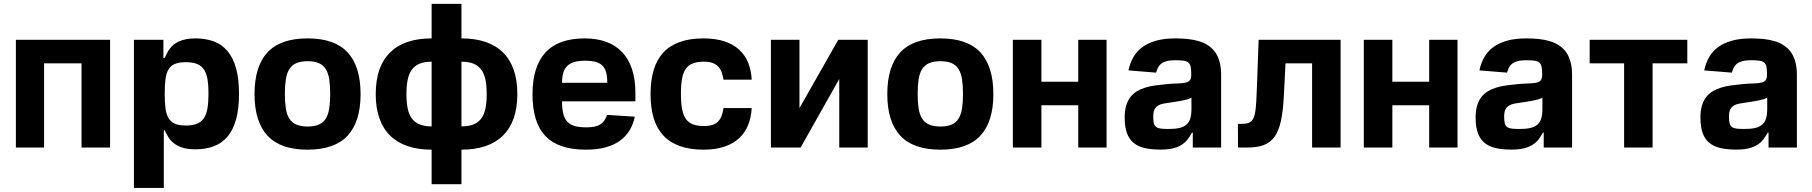

<svg xmlns="http://www.w3.org/2000/svg" viewBox="-20 -747 9174 972"><path d="M60.4 0V-545.5H537.3V0H392.8V-426.5H203.1V0Z M658 204.5V-545.5H807.2V-453.8H813.9Q818.9 -464.8 824.8 -476.6Q830.6 -488.3 838.8 -499.3Q846.9 -510.3 858.1 -519.9Q869.3 -529.5 884.9 -536.8Q900.6 -544 921.2 -548.3Q941.8 -552.6 969.1 -552.6Q1020.6 -552.6 1061.6 -537.6Q1102.6 -522.7 1131 -489.3Q1159.4 -456 1174.7 -402.5Q1190 -349.1 1190 -272Q1190 -197.1 1175.4 -143.6Q1160.9 -90.2 1132.6 -56.5Q1104.4 -22.7 1063.2 -6.9Q1022 8.9 968.8 8.9Q929 8.9 902.9 0.2Q876.8 -8.5 859.6 -22.2Q842.3 -35.9 832 -53.1Q821.7 -70.3 813.9 -87.4H809.3V204.5ZM813.9 -272.7Q813.9 -229.8 817.8 -199Q821.7 -168.3 833.3 -149Q844.8 -129.6 865.8 -120.6Q886.7 -111.5 920.8 -111.5Q955.3 -111.5 977.5 -120.7Q999.6 -130 1012.6 -149.7Q1025.6 -169.4 1030.5 -199.9Q1035.5 -230.5 1035.5 -272.7Q1035.5 -315 1030.5 -345Q1025.6 -375 1012.8 -394.5Q1000 -414.1 977.8 -423.1Q955.6 -432.2 920.8 -432.2Q886.7 -432.2 865.6 -423.5Q844.5 -414.8 833.1 -395.6Q821.7 -376.4 817.8 -346.2Q813.9 -316.1 813.9 -272.7Z M1268.5 -270.6Q1268.5 -410.9 1334 -481.7Q1399.5 -552.6 1536.9 -552.6Q1674.4 -552.6 1739.9 -481.7Q1805.4 -410.9 1805.4 -270.6Q1805.4 -131.4 1739.9 -60.4Q1674.4 10.7 1536.9 10.7Q1399.5 10.7 1334 -60.4Q1268.5 -131.4 1268.5 -270.6ZM1422.2 -271.7Q1422.2 -229.4 1427 -198.3Q1431.8 -167.3 1444.6 -146.8Q1457.4 -126.4 1479.9 -116.5Q1502.5 -106.5 1537.6 -106.5Q1572.4 -106.5 1594.6 -116.5Q1616.8 -126.4 1629.4 -146.8Q1642 -167.3 1646.8 -198.3Q1651.6 -229.4 1651.6 -271.7Q1651.6 -313.9 1646.8 -345.2Q1642 -376.4 1629.4 -396.8Q1616.8 -417.3 1594.6 -427.2Q1572.4 -437.1 1537.6 -437.1Q1502.5 -437.1 1479.9 -427.2Q1457.4 -417.3 1444.6 -396.8Q1431.8 -376.4 1427 -345.2Q1422.2 -313.9 1422.2 -271.7Z M1882.1 -270.6Q1882.1 -409.4 1954.4 -481Q2026.6 -552.6 2165.1 -552.6V-727.3H2316.1V-552.6Q2454.5 -552.6 2526.8 -481Q2599.1 -409.4 2599.1 -270.6Q2599.1 -201.7 2580.8 -149.1Q2562.5 -96.6 2526.8 -61.1Q2491.1 -25.6 2438.2 -7.5Q2385.3 10.7 2316.1 10.7V185.4H2165.1V10.7Q2095.9 10.7 2043 -7.5Q1990.1 -25.6 1954.4 -61.1Q1918.7 -96.6 1900.4 -149.1Q1882.1 -201.7 1882.1 -270.6ZM2316.1 -107.2Q2353.3 -107.2 2377.8 -117.4Q2402.3 -127.5 2417.1 -147.9Q2431.8 -168.3 2437.9 -199Q2443.9 -229.8 2443.9 -270.6Q2443.9 -311.4 2437.9 -342.2Q2431.8 -372.9 2417.1 -393.5Q2402.3 -414.1 2377.8 -424.4Q2353.3 -434.7 2316.1 -434.7ZM2037.6 -270.6Q2037.6 -229.8 2043.7 -199Q2049.7 -168.3 2064.5 -147.9Q2079.2 -127.5 2103.7 -117.4Q2128.2 -107.2 2165.1 -107.2V-434.7Q2128.2 -434.7 2103.7 -424.4Q2079.2 -414.1 2064.5 -393.5Q2049.7 -372.9 2043.7 -342.2Q2037.6 -311.4 2037.6 -270.6Z M2675.8 -270.2Q2675.8 -409.8 2741.3 -481.2Q2806.8 -552.6 2940.3 -552.6Q3001.1 -552.6 3048.7 -535.3Q3096.2 -518.1 3129.3 -483.5Q3162.3 -448.9 3179.5 -397Q3196.7 -345.2 3196.7 -275.6V-234H2825.3V-233.7Q2825.3 -196.4 2831.5 -171.3Q2837.7 -146.3 2852.1 -130.9Q2866.5 -115.4 2890.1 -108.8Q2913.7 -102.3 2948.9 -102.3Q2974.4 -102.3 2991.8 -106.4Q3009.2 -110.4 3021.1 -118.4Q3033 -126.4 3040.5 -138.1Q3047.9 -149.9 3053.6 -165.5L3193.5 -156.2Q3185.7 -118.3 3167.4 -87.5Q3149.1 -56.8 3119.1 -35Q3089.1 -13.1 3046.3 -1.2Q3003.6 10.7 2946.4 10.7Q2876.8 10.7 2825.8 -6.4Q2774.9 -23.4 2741.5 -58.2Q2708.1 -93 2691.9 -146Q2675.8 -198.9 2675.8 -270.2ZM2825.3 -327.8H3054.3Q3054.3 -358.7 3048.7 -380.1Q3043 -401.6 3029.8 -414.8Q3016.7 -427.9 2995.4 -433.8Q2974.1 -439.6 2942.8 -439.6Q2910.9 -439.6 2888.7 -433.4Q2866.5 -427.2 2852.3 -413.7Q2838.1 -400.2 2831.7 -378.9Q2825.3 -357.6 2825.3 -327.8Z M3273.4 -270.6Q3273.4 -339.8 3289.2 -392.6Q3305 -445.3 3337.9 -480.8Q3370.7 -516.3 3421.3 -534.4Q3471.9 -552.6 3541.2 -552.6Q3602.6 -552.6 3647.5 -537.6Q3692.5 -522.7 3722.3 -495.4Q3752.1 -468 3767.6 -429.5Q3783 -391 3785.5 -343.8H3642.8Q3639.6 -364 3633.5 -380.9Q3627.5 -397.7 3616.3 -409.6Q3605.1 -421.5 3587.5 -428.1Q3570 -434.7 3543.7 -434.7Q3510.7 -434.7 3488.3 -426.3Q3465.9 -418 3452.2 -399Q3438.6 -380 3432.9 -349.1Q3427.2 -318.2 3427.2 -272.7Q3427.2 -226.9 3432.9 -195.7Q3438.6 -164.4 3452.2 -145.1Q3465.9 -125.7 3488.3 -117.4Q3510.7 -109 3543.7 -109Q3570 -109 3587.4 -115.1Q3604.8 -121.1 3615.9 -132.6Q3627.1 -144.2 3633.3 -161.2Q3639.6 -178.3 3642.8 -199.9H3785.5Q3783 -153.1 3767.4 -114.2Q3751.8 -75.3 3722.1 -47.6Q3692.5 -19.9 3647.7 -4.6Q3603 10.7 3541.9 10.7Q3472.3 10.7 3421.7 -7.5Q3371.1 -25.6 3338.1 -61.1Q3305 -96.6 3289.2 -149.1Q3273.4 -201.7 3273.4 -270.6Z M3882.8 0V-545.5H4027.3V-199.6L4223.7 -545.5H4372.9V0H4228.7V-346.9L4033 0Z M4471.9 -270.6Q4471.9 -410.9 4537.5 -481.7Q4603 -552.6 4740.4 -552.6Q4877.8 -552.6 4943.4 -481.7Q5008.9 -410.9 5008.9 -270.6Q5008.9 -131.4 4943.4 -60.4Q4877.8 10.7 4740.4 10.7Q4603 10.7 4537.5 -60.4Q4471.9 -131.4 4471.9 -270.6ZM4625.7 -271.7Q4625.7 -229.4 4630.5 -198.3Q4635.3 -167.3 4648.1 -146.8Q4660.9 -126.4 4683.4 -116.5Q4706 -106.5 4741.1 -106.5Q4775.9 -106.5 4798.1 -116.5Q4820.3 -126.4 4832.9 -146.8Q4845.5 -167.3 4850.3 -198.3Q4855.1 -229.4 4855.1 -271.7Q4855.1 -313.9 4850.3 -345.2Q4845.5 -376.4 4832.9 -396.8Q4820.3 -417.3 4798.1 -427.2Q4775.9 -437.1 4741.1 -437.1Q4706 -437.1 4683.4 -427.2Q4660.9 -417.3 4648.1 -396.8Q4635.3 -376.4 4630.5 -345.2Q4625.7 -313.9 4625.7 -271.7Z M5107.6 0V-545.5H5252.1V-333.1H5438.6V-545.5H5582V0H5438.6V-214.1H5252.1V0Z M5673.7 -152.3Q5673.7 -187.1 5681.3 -212.5Q5688.9 -237.9 5702.8 -255.7Q5716.6 -273.4 5735.6 -284.8Q5754.6 -296.2 5777.3 -303.3Q5800.1 -310.4 5825.8 -314.1Q5851.6 -317.8 5878.6 -320.3Q5914.1 -323.9 5939.1 -324.4Q5964.1 -324.9 5980.1 -328.3Q5996.1 -331.7 6003.4 -340.6Q6010.7 -349.4 6010.7 -369.3V-371.4Q6010.7 -394.9 6007.8 -408.9Q6005 -422.9 5996.3 -430.2Q5987.6 -437.5 5971.6 -439.8Q5955.6 -442.1 5929.7 -442.1Q5902.7 -442.1 5885.7 -437.3Q5868.6 -432.5 5858.1 -424.2Q5847.7 -415.8 5842.2 -404.3Q5836.6 -392.8 5832.7 -379.3L5692.8 -390.6Q5700.6 -427.9 5717.9 -457.9Q5735.1 -487.9 5763.8 -508.9Q5792.6 -529.8 5833.6 -541.2Q5874.6 -552.6 5930.4 -552.6Q5965.2 -552.6 5995.9 -549.2Q6026.6 -545.8 6052.4 -537.6Q6078.1 -529.5 6098.4 -515.6Q6118.6 -501.8 6132.8 -481.4Q6147 -460.9 6154.5 -432.9Q6161.9 -404.8 6161.9 -367.9V0H6018.5V-75.6H6014.2Q6004.3 -56.5 5991.8 -40.7Q5979.4 -24.9 5961.3 -13.5Q5943.2 -2.1 5917.4 4.1Q5891.7 10.3 5854.8 10.3Q5808.9 10.3 5775 2.5Q5741.1 -5.3 5718.6 -24Q5696 -42.6 5684.8 -73.9Q5673.7 -105.1 5673.7 -152.3ZM5898.1 -94.1Q5929.7 -94.1 5951.3 -99.3Q5973 -104.4 5986.5 -116.3Q6000 -128.2 6005.9 -147.5Q6011.7 -166.9 6011.7 -195V-252.8Q6005 -248.2 5992.4 -244.5Q5979.8 -240.8 5964.8 -237.7Q5949.9 -234.7 5934.5 -232.4Q5919 -230.1 5906.6 -228.3Q5886.7 -225.5 5870.4 -222.5Q5854 -219.5 5842.5 -212.5Q5831 -205.6 5824.6 -192.8Q5818.2 -180 5818.2 -157.3Q5818.2 -134.9 5821.6 -122.3Q5824.9 -109.7 5834 -103.5Q5843 -97.3 5858.5 -95.7Q5873.9 -94.1 5898.1 -94.1Z M6246.8 -120H6264.9Q6282.3 -120 6294.4 -122.9Q6306.5 -125.7 6314.6 -133.2Q6322.8 -140.6 6327.8 -153.6Q6332.7 -166.5 6335.6 -187Q6338.4 -207.4 6340 -236.2Q6341.6 -264.9 6343 -304L6351.9 -545.5H6766.7V0H6622.5V-426.5H6487.9L6479.4 -259.9Q6475.5 -184.7 6464.7 -134.6Q6453.8 -84.5 6432.4 -54.7Q6410.9 -24.9 6377 -12.4Q6343 0 6293 0H6247.5Z M6884.2 0V-545.5H7028.8V-333.1H7215.2V-545.5H7358.7V0H7215.2V-214.1H7028.8V0Z M7450.3 -152.3Q7450.3 -187.1 7457.9 -212.5Q7465.6 -237.9 7479.4 -255.7Q7493.3 -273.4 7512.3 -284.8Q7531.2 -296.2 7554 -303.3Q7576.7 -310.4 7602.5 -314.1Q7628.2 -317.8 7655.2 -320.3Q7690.7 -323.9 7715.7 -324.4Q7740.8 -324.9 7756.7 -328.3Q7772.7 -331.7 7780 -340.6Q7787.3 -349.4 7787.3 -369.3V-371.4Q7787.3 -394.9 7784.4 -408.9Q7781.6 -422.9 7772.9 -430.2Q7764.2 -437.5 7748.2 -439.8Q7732.2 -442.1 7706.3 -442.1Q7679.3 -442.1 7662.3 -437.3Q7645.2 -432.5 7634.8 -424.2Q7624.3 -415.8 7618.8 -404.3Q7613.3 -392.8 7609.4 -379.3L7469.5 -390.6Q7477.3 -427.9 7494.5 -457.9Q7511.7 -487.9 7540.5 -508.9Q7569.2 -529.8 7610.3 -541.2Q7651.3 -552.6 7707 -552.6Q7741.8 -552.6 7772.5 -549.2Q7803.3 -545.8 7829 -537.6Q7854.8 -529.5 7875 -515.6Q7895.2 -501.8 7909.4 -481.4Q7923.7 -460.9 7931.1 -432.9Q7938.6 -404.8 7938.6 -367.9V0H7795.1V-75.6H7790.8Q7780.9 -56.5 7768.5 -40.7Q7756 -24.9 7737.9 -13.5Q7719.8 -2.1 7694.1 4.1Q7668.3 10.3 7631.4 10.3Q7585.6 10.3 7551.7 2.5Q7517.8 -5.3 7495.2 -24Q7472.7 -42.6 7461.5 -73.9Q7450.3 -105.1 7450.3 -152.3ZM7674.7 -94.1Q7706.3 -94.1 7728 -99.3Q7749.6 -104.4 7763.1 -116.3Q7776.6 -128.2 7782.5 -147.5Q7788.4 -166.9 7788.4 -195V-252.8Q7781.6 -248.2 7769 -244.5Q7756.4 -240.8 7741.5 -237.7Q7726.6 -234.7 7711.1 -232.4Q7695.7 -230.1 7683.2 -228.3Q7663.4 -225.5 7647 -222.5Q7630.7 -219.5 7619.1 -212.5Q7607.6 -205.6 7601.2 -192.8Q7594.8 -180 7594.8 -157.3Q7594.8 -134.9 7598.2 -122.3Q7601.6 -109.7 7610.6 -103.5Q7619.7 -97.3 7635.1 -95.7Q7650.6 -94.1 7674.7 -94.1Z M8027.7 -426.5V-545.5H8522V-426.5H8346.2V0H8202.1V-426.5Z M8588.4 -152.3Q8588.4 -187.1 8596.1 -212.5Q8603.7 -237.9 8617.5 -255.7Q8631.4 -273.4 8650.4 -284.8Q8669.4 -296.2 8692.1 -303.3Q8714.8 -310.4 8740.6 -314.1Q8766.3 -317.8 8793.3 -320.3Q8828.8 -323.9 8853.9 -324.4Q8878.9 -324.9 8894.9 -328.3Q8910.9 -331.7 8918.1 -340.6Q8925.4 -349.4 8925.4 -369.3V-371.4Q8925.4 -394.9 8922.6 -408.9Q8919.7 -422.9 8911 -430.2Q8902.3 -437.5 8886.4 -439.8Q8870.4 -442.1 8844.5 -442.1Q8817.5 -442.1 8800.4 -437.3Q8783.4 -432.5 8772.9 -424.2Q8762.4 -415.8 8756.9 -404.3Q8751.4 -392.8 8747.5 -379.3L8607.6 -390.6Q8615.4 -427.9 8632.6 -457.9Q8649.9 -487.9 8678.6 -508.9Q8707.4 -529.8 8748.4 -541.2Q8789.4 -552.6 8845.2 -552.6Q8880 -552.6 8910.7 -549.2Q8941.4 -545.8 8967.2 -537.6Q8992.9 -529.5 9013.1 -515.6Q9033.4 -501.8 9047.6 -481.4Q9061.8 -460.9 9069.2 -432.9Q9076.7 -404.8 9076.7 -367.9V0H8933.2V-75.6H8929Q8919 -56.5 8906.6 -40.7Q8894.2 -24.9 8876.1 -13.5Q8858 -2.1 8832.2 4.1Q8806.5 10.3 8769.5 10.3Q8723.7 10.3 8689.8 2.5Q8655.9 -5.3 8633.3 -24Q8610.8 -42.6 8599.6 -73.9Q8588.4 -105.1 8588.4 -152.3ZM8812.9 -94.1Q8844.5 -94.1 8866.1 -99.3Q8887.8 -104.4 8901.3 -116.3Q8914.8 -128.2 8920.6 -147.5Q8926.5 -166.9 8926.5 -195V-252.8Q8919.7 -248.2 8907.1 -244.5Q8894.5 -240.8 8879.6 -237.7Q8864.7 -234.7 8849.3 -232.4Q8833.8 -230.1 8821.4 -228.3Q8801.5 -225.5 8785.2 -222.5Q8768.8 -219.5 8757.3 -212.5Q8745.7 -205.6 8739.3 -192.8Q8733 -180 8733 -157.3Q8733 -134.9 8736.3 -122.3Q8739.7 -109.7 8748.8 -103.5Q8757.8 -97.3 8773.3 -95.7Q8788.7 -94.1 8812.9 -94.1Z"/></svg>

Font: Cannonade
Style: Bold
Weight: 700
Designer: Rasmus Andersson
Foundry: rsms
Version: Version 3.012;git-f93a4a705